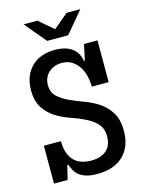

<svg xmlns="http://www.w3.org/2000/svg" viewBox="-135 -996 823 1088"><g transform="rotate(-15 276.5 -452.5)"><path d="M298 11Q259 11 233.5 3Q208 -5 192 -18Q176 -31 167 -48Q158 -65 152 -82H146L126 0H46V-222H146Q146 -181 156.5 -152.5Q167 -124 185 -106Q203 -88 228.5 -79.5Q254 -71 284 -71Q317 -71 340 -79.5Q363 -88 378 -103Q393 -118 399.5 -138Q406 -158 406 -180Q406 -228 380 -255.5Q354 -283 315.5 -302Q277 -321 231.5 -336.5Q186 -352 147.5 -376.5Q109 -401 83 -440Q57 -479 57 -544Q57 -591 72 -626Q87 -661 112.5 -684.5Q138 -708 173 -719.5Q208 -731 247 -731Q273 -731 296.5 -725.5Q320 -720 339.5 -708Q359 -696 372 -676Q385 -656 390 -627H395L415 -720H494V-475H395Q395 -505 388 -536Q381 -567 365 -592Q349 -617 324.5 -633Q300 -649 265 -649Q243 -649 223.5 -642Q204 -635 189 -622Q174 -609 165.5 -590.5Q157 -572 157 -548Q157 -505 183 -480.5Q209 -456 247.5 -438Q286 -420 331.5 -403.5Q377 -387 415.5 -361.5Q454 -336 480 -295Q506 -254 506 -187Q506 -94 451.5 -41.5Q397 11 298 11ZM341 -791H218L113 -916H194L279 -843L365 -916H446Z"/></g></svg>

Font: Hermeneus One
Style: Regular
Weight: 400
Designer: Rodrigo Fuenzalida, Pablo Impallari
Foundry: Pablo Impallari, Rodrigo Fuenzalida
Version: Version 1.002; ttfautohint (v0.93) -l 8 -r 50 -G 200 -x 14 -